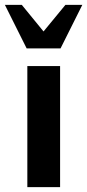

<svg xmlns="http://www.w3.org/2000/svg" viewBox="-48 -773 360 793"><path d="M292 -752.9 202.1 -573.2H62L-27.8 -752.9H42L131.8 -643.1L222.2 -752.9ZM200.2 0H64.9V-500H200.2Z"/></svg>

Font: Perun
Style: Bold
Weight: 700
Foundry: Copyright (c) Stefan Peev, Context Ltd, 2016
Version: Version 1.0000